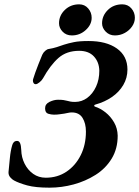

<svg xmlns="http://www.w3.org/2000/svg" viewBox="-20 -852 642 886"><path d="M208.9 14Q143.9 14 105.7 3.6Q67.4 -6.9 44.6 -19.3Q35 -24.3 26.7 -34.5Q18.5 -44.7 19.3 -58.2Q22.6 -90.2 25.6 -122.9Q28.6 -155.6 36.2 -181.4Q38.2 -189.7 43.6 -195.7Q49 -201.7 59.3 -201.7Q68.1 -201.7 72.7 -191.2Q77.2 -180.6 78 -160.4Q78.8 -125.8 93.5 -96.7Q108.1 -67.5 133.2 -49.7Q158.3 -31.9 191.2 -31.9Q245.1 -31.9 286.8 -59.8Q328.5 -87.8 352.5 -135.9Q376.5 -184 376.5 -244.9Q376.5 -282.6 360.9 -307.9Q345.3 -333.2 311.2 -333.2Q303 -333.2 294.7 -331.3Q286.3 -329.5 276.7 -327.7Q267.2 -326.7 255.9 -324.8Q244.5 -322.9 228.9 -322.9Q216.5 -322.9 202.3 -327.2Q188.1 -331.6 188.1 -352.4Q188.1 -372.2 208.7 -382Q229.3 -391.7 247.4 -391.7Q264.1 -391.7 273 -390.3Q281.9 -388.9 289.5 -386.9Q297.3 -384.9 304.9 -383.3Q312.5 -381.7 326.3 -381.7Q357.5 -381.7 382.8 -400.6Q408.1 -419.5 423.2 -452.1Q438.3 -484.6 438.3 -525.9Q437.4 -565.5 413.4 -591.5Q389.4 -617.5 345.2 -617.5Q287.2 -617.5 249.7 -584.5Q212.3 -551.5 178.4 -490.5Q173.5 -481.5 162.7 -472.5Q151.8 -463.5 144.8 -463.5Q137 -463.5 133.7 -471.3Q130.5 -479.1 133 -487.4Q137.1 -501 143 -517.6Q148.9 -534.2 157.1 -555Q165.3 -575.7 174.9 -599.1Q179.9 -610.1 188.8 -617.6Q197.7 -625 204.2 -625.8Q224.8 -629.1 241.9 -634.6Q258.9 -640.2 275.1 -645.8Q295.9 -652.5 321.3 -657.6Q346.6 -662.7 387.7 -662.7Q470.7 -662.9 519.4 -628.3Q568.1 -593.7 568.1 -531.1Q568.1 -492.4 549 -459.9Q529.9 -427.4 496.8 -404.5Q463.7 -381.7 421.5 -369.9Q416 -368.9 414.8 -365.3Q413.7 -361.7 418.5 -359.9Q443.2 -352.1 466.9 -333.4Q490.6 -314.7 506.4 -287.3Q522.3 -259.9 523.1 -225.7Q523.1 -165.4 495.3 -119.9Q467.6 -74.5 421.1 -45.1Q374.7 -15.8 319.6 -0.9Q264.5 14 208.9 14ZM510.1 -688.5Q485.1 -688.5 468 -705.8Q451 -723.2 451 -744.3Q451 -779.6 477.5 -805.8Q504 -832 544.2 -832Q570.1 -832 586.2 -813.3Q602.4 -794.6 602.4 -770.1Q602.4 -748.6 589.5 -730Q576.7 -711.4 555.8 -700Q534.9 -688.5 510.1 -688.5ZM311.4 -688.5Q285.7 -688.5 269.1 -705.7Q252.4 -723 252.4 -744.5Q252.4 -780.4 279.2 -806.2Q305.9 -832 345.4 -832Q370.7 -832 386.9 -813.2Q403 -794.5 403 -770Q403 -738.3 375.7 -713.4Q348.4 -688.5 311.4 -688.5Z"/></svg>

Font: EB Garamond
Style: Italic
Weight: 400
Italic angle: -17.2°
Designer: Georg Duffner and Octavio Pardo
Foundry: Georg Duffner
Version: Version 1.001